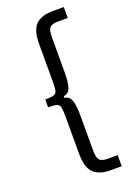

<svg xmlns="http://www.w3.org/2000/svg" viewBox="-194 -909 842 1206"><g transform="rotate(-20 227.0 -306.0)"><path d="M91 -332Q133 -332 149.5 -338Q166 -344 170 -362.5Q174 -381 174 -429V-672Q174 -766 212 -802Q250 -838 325 -838H399V-765H333Q292 -765 278 -748Q264 -731 264 -687V-455Q264 -383 252.5 -349.5Q241 -316 207 -312V-301Q241 -296 252.5 -262.5Q264 -229 264 -158V74Q264 118 278 135Q292 152 333 152H399V226H325Q250 226 212 189.5Q174 153 174 59V-184Q174 -232 170 -250Q166 -268 150 -274Q134 -280 91 -280Z"/></g></svg>

Font: Lopes Sans Medium
Style: Regular
Weight: 500
Designer: Gabriel Lam, Diego Maldonado
Foundry: TypeRant, Foresti Design
Version: Version 4.000